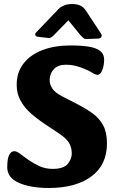

<svg xmlns="http://www.w3.org/2000/svg" viewBox="-20 -922 577 955"><path d="M223 13Q132 13 74 -12.5Q16 -38 16 -90Q16 -132 25.5 -151Q35 -170 51 -170Q63 -170 80.5 -156.5Q98 -143 122.5 -126Q147 -109 176.5 -95.5Q206 -82 242 -82Q296 -82 316.5 -106.5Q337 -131 337 -159Q337 -187 324 -210Q311 -233 275 -257L197 -309Q164 -331 133.5 -358Q103 -385 83 -420Q63 -455 63 -500Q63 -562 97 -606Q131 -650 191.5 -673Q252 -696 331 -696Q393 -696 429.5 -688.5Q466 -681 482 -665.5Q498 -650 498 -626Q498 -598 489 -574Q480 -550 465 -550Q455 -550 441 -559Q427 -568 406 -577Q384 -587 359.5 -593.5Q335 -600 306 -600Q268 -600 247.5 -577.5Q227 -555 227 -524Q227 -502 240 -482Q253 -462 287 -444L359 -407Q406 -383 440 -358.5Q474 -334 493 -299Q512 -264 512 -208Q512 -102 434.5 -44.5Q357 13 223 13ZM160 -761Q153 -754 156 -747Q159 -740 169 -739L221 -733Q229 -732 235.5 -736.5Q242 -741 246 -745L320 -821L381 -746Q386 -741 393.5 -734Q401 -727 414 -728L467 -730Q481 -731 484.5 -739Q488 -747 483 -754L408 -868Q395 -888 378 -895Q361 -902 338 -902Q316 -902 299 -895Q282 -888 273 -879Z"/></svg>

Font: Alkatra
Style: Bold
Weight: 700
Designer: Suman Bhandary
Version: Version 1.100;gftools[0.9.22]